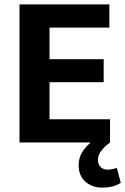

<svg xmlns="http://www.w3.org/2000/svg" viewBox="-20 -650 571 876"><path d="M69 0V-630H479V-524H206V-380H453V-275H206V-106H482V0C466 12 453 24 443 37C432 50 427 65 427 80C427 93 431 104 439 112C447 120 458 124 471 124C480 124 488 123 495 121C502 120 508 118 513 116L531 184C509 199 481 206 446 206C415 206 390 197 370 179C349 161 339 136 339 105C339 82 344 61 355 44C366 27 378 13 391 3V0Z"/></svg>

Font: Holmes&Hills Bold
Style: Bold
Weight: 500
Designer: Noopur Datye, Girish Dalvi, Yashodeep Gholap, Pallavi Karambelkar
Foundry: Ek Type
Version: ""